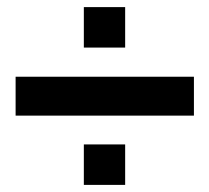

<svg xmlns="http://www.w3.org/2000/svg" viewBox="-20 -603 589 540"><path d="M332 -583V-469.2H215.8V-583ZM525.4 -387.2V-277.8H23.9V-387.2ZM332 -196.8V-83H215.8V-196.8Z"/></svg>

Font: Arimo
Style: Bold
Weight: 700
Designer: Steve Matteson
Foundry: Monotype Imaging Inc.
Version: Version 1.33